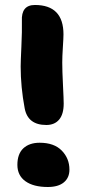

<svg xmlns="http://www.w3.org/2000/svg" viewBox="-20 -768 349 771"><path d="M166 -266.1Q91.8 -266.1 79.1 -333Q63 -418.9 63 -501Q63 -519.5 65.9 -582Q68.8 -644.5 67.9 -683.1Q64.5 -748 120.1 -748Q234.9 -748 234.9 -629.9Q234.9 -615.2 232.4 -577.9Q230 -540.5 230 -517.1Q230 -483.4 232.9 -426Q235.8 -368.7 235.8 -352.1Q235.8 -309.6 217.5 -287.8Q199.2 -266.1 166 -266.1ZM171.9 -17.1Q114.3 -17.1 82 -40.3Q49.8 -63.5 49.8 -106Q49.8 -149.9 73.7 -172.4Q97.7 -194.8 139.2 -194.8Q197.3 -194.8 228 -163.3Q258.8 -131.8 258.8 -86.9Q258.8 -54.2 236.3 -35.6Q213.9 -17.1 171.9 -17.1Z"/></svg>

Font: Shantell Sans Irregular Bouncy
Style: Regular
Weight: 800
Designer: Stephen Nixon, Anya Danilova, Shantell Martin
Foundry: Arrow Type
Version: Version 1.006;[9816181b4]